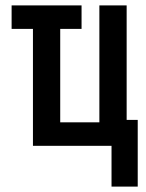

<svg xmlns="http://www.w3.org/2000/svg" viewBox="-20 -540 540 711"><path d="M393 151V0H102V-433H23V-520H282V-433H203V-87H348V-520H449V-96H490V151Z"/></svg>

Font: Iosevka Fixed
Style: Bold
Weight: 700
Monospace: yes
Designer: Belleve Invis
Foundry: Belleve Invis
Version: Version 32.3.0